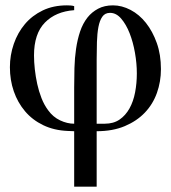

<svg xmlns="http://www.w3.org/2000/svg" viewBox="-20 -480 638 717"><path d="M257 -153Q257 -189 258 -226Q259 -263 264 -297.5Q269 -332 279 -362Q289 -392 307 -415Q323 -435 346.5 -447.5Q370 -460 402 -460Q435 -460 467.5 -443Q500 -426 525 -394.5Q550 -363 565.5 -319.5Q581 -276 581 -222Q581 -175 566 -133Q551 -91 521 -59.5Q491 -28 446 -9Q401 10 341 10V217H257V10L233 9Q182 7 141.5 -12.5Q101 -32 73.5 -64.5Q46 -97 31.5 -139Q17 -181 17 -229Q17 -274 31.5 -316Q46 -358 73 -390Q100 -422 139.5 -441Q179 -460 230 -460Q236 -460 243.5 -459.5Q251 -459 257 -457V-442Q188 -437 147.5 -395.5Q107 -354 107 -273Q107 -249 110 -221.5Q113 -194 119 -166.5Q125 -139 135 -113.5Q145 -88 160 -68Q178 -43 204.5 -30.5Q231 -18 257 -18ZM371 -18Q404 -18 426.5 -33.5Q449 -49 463.5 -75Q478 -101 484.5 -135Q491 -169 491 -206Q491 -243 484 -283Q477 -323 464 -356Q451 -389 432.5 -410.5Q414 -432 391 -432Q372 -432 362 -417.5Q352 -403 347.5 -379Q343 -355 342 -323.5Q341 -292 341 -258V-18Z"/></svg>

Font: STIXGeneralUnicodeRegular
Style: Regular
Weight: 400
Designer: MicroPress Inc., with final additions and corrections provided by Coen Hoffman, Elsevier (retired)
Version: Version 1.1.0